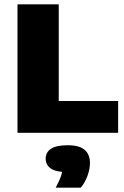

<svg xmlns="http://www.w3.org/2000/svg" viewBox="-20 -615 572 889"><path d="M61 0V-595H252V-147.5H527V0ZM238 254Q256.5 219.5 263.8 195.8Q271 172 271 146L307 182H294Q238.5 182 215 165Q191.5 148 191.5 119.5Q191.5 90.5 215.8 74Q240 57.5 293.5 57.5Q348 57.5 372.2 79Q396.5 100.5 396.5 139.5Q396.5 168 384.8 199.8Q373 231.5 354 254Z"/></svg>

Font: Encode Sans SC ExtraBold
Style: Regular
Weight: 800
Version: Version 3.002